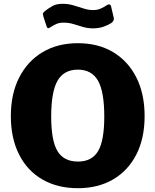

<svg xmlns="http://www.w3.org/2000/svg" viewBox="-20 -979 817 1009"><path d="M389 10Q282 10 202.5 -36Q123 -82 80 -167.5Q37 -253 37 -369Q37 -486 81 -572Q125 -658 204 -705Q283 -752 389 -752Q496 -752 574.5 -705Q653 -658 696.5 -572Q740 -486 740 -369Q740 -253 697 -168Q654 -83 575 -36.5Q496 10 389 10ZM390 -130Q463 -130 495.5 -185Q528 -240 528 -366Q528 -497 495 -555Q462 -613 389 -613Q316 -613 282.5 -555Q249 -497 249 -366Q249 -240 282 -185Q315 -130 390 -130ZM565 -858Q550 -848 525 -839Q500 -830 469 -830Q441 -830 415.5 -837.5Q390 -845 366 -852.5Q342 -860 314 -860Q293 -860 278.5 -854Q264 -848 245 -836Q238 -830 232.5 -831Q227 -832 224 -843L208 -892Q206 -899 205.5 -905Q205 -911 215 -920Q234 -935 255 -947Q276 -959 309 -959Q340 -959 367.5 -950.5Q395 -942 420.5 -934Q446 -926 469 -926Q492 -926 510.5 -934.5Q529 -943 542 -952Q549 -957 555.5 -955.5Q562 -954 564 -944L578 -885Q581 -870 565 -858Z"/></svg>

Font: Libre Franklin Thin ExtraBold
Style: Regular
Weight: 800
Version: Version 3.000